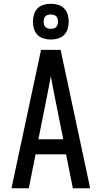

<svg xmlns="http://www.w3.org/2000/svg" viewBox="-20 -1000 540 1020"><path d="M41 0 198 -735H302L459 0H367L331 -180H169L133 0ZM316 -260 270 -490Q265 -516 260 -542Q255 -568 250 -595Q245 -568 240 -542Q235 -516 230 -490L184 -260ZM250 -790Q231 -790 212 -795.5Q193 -801 179.5 -814.5Q166 -828 160.5 -847Q155 -866 155 -885Q155 -904 160.5 -923Q166 -942 179.5 -955.5Q193 -969 212 -974.5Q231 -980 250 -980Q269 -980 288 -974.5Q307 -969 320.5 -955.5Q334 -942 339.5 -923Q345 -904 345 -885Q345 -866 339.5 -847Q334 -828 320.5 -814.5Q307 -801 288 -795.5Q269 -790 250 -790ZM250 -847Q258 -847 265.5 -849Q273 -851 278.5 -856.5Q284 -862 286 -869.5Q288 -877 288 -885Q288 -893 286 -900.5Q284 -908 278.5 -913.5Q273 -919 265.5 -921Q258 -923 250 -923Q242 -923 234.5 -921Q227 -919 221.5 -913.5Q216 -908 214 -900.5Q212 -893 212 -885Q212 -877 214 -869.5Q216 -862 221.5 -856.5Q227 -851 234.5 -849Q242 -847 250 -847Z"/></svg>

Font: Iosevka Custom Medium
Style: Regular
Weight: 500
Monospace: yes
Designer: Belleve Invis
Foundry: Belleve Invis
Version: Version 32.5.0; ttfautohint (v1.8.4)